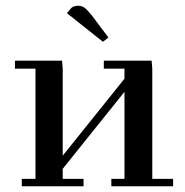

<svg xmlns="http://www.w3.org/2000/svg" viewBox="-20 -651 645 671"><path d="M32.2 -411.1V-439H196.8L199.2 -411.1V-106.9L415 -376V-411.1H342.8V-439H509.8L512.2 -411.1V-25.9H585V0H369.1V-25.9H415V-330.1L199.2 -61V-25.9H272V0H56.2V-25.9H104V-411.1ZM213.9 -605 230 -624Q239.7 -630.9 252 -630.9Q266.1 -630.9 275.6 -623.8Q285.2 -616.7 300.8 -597.2L358.9 -520L339.8 -504.9Z"/></svg>

Font: Dehuti Alt
Style: Bold
Weight: 700
Version: Version 1.2